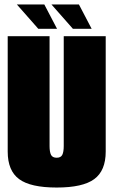

<svg xmlns="http://www.w3.org/2000/svg" viewBox="-20 -837 508 860"><path d="M234 3Q351 3 402.2 -34.8Q453.5 -72.5 453.5 -158V-675H265.5V-183Q265.5 -156.5 259 -143.5Q252.5 -130.5 234 -130.5Q215 -130.5 208.5 -143.5Q202 -156.5 202 -183V-675H14.5V-158Q14.5 -72.5 65.5 -34.8Q116.5 3 234 3ZM306.5 -708H390.5L333.5 -817H210.5ZM151.5 -708H235.5L178.5 -817H55.5Z"/></svg>

Font: Anybody ExtraCondensed Black
Style: Regular
Weight: 900
Width: 2
Version: Version 1.113;gftools[0.9.25]